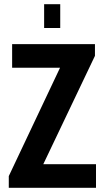

<svg xmlns="http://www.w3.org/2000/svg" viewBox="-20 -898 497 918"><path d="M22 0V-56L267 -574H38V-687H434V-631L187 -113H439V0ZM191 -764V-878H268V-764Z"/></svg>

Font: Archivo ExtraCondensed
Style: Bold
Weight: 700
Width: 2
Designer: Hector Gatti
Foundry: Omnibus-Type
Version: Version 2.001